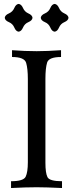

<svg xmlns="http://www.w3.org/2000/svg" viewBox="-20 -946 379 966"><path d="M292 0Q211.4 -3.9 164.6 -3.9Q109.9 -3.9 35.6 0V-34.2Q98.1 -34.2 109.1 -56.9Q120.1 -79.6 120.1 -129.9V-548.3Q120.1 -600.1 111.6 -629.6Q103 -659.2 40.5 -659.2V-693.4Q105 -688.5 164.6 -688.5Q216.8 -688.5 287.1 -693.4V-659.2Q225.6 -659.2 217 -631.1Q208.5 -603 208.5 -549.3V-127Q208.5 -75.7 218.8 -54.9Q229 -34.2 292 -34.2ZM254.9 -786.6Q241.2 -788.1 233.2 -807.4Q225.1 -826.7 205.8 -834.7Q186.5 -842.8 185.1 -856.4Q186.5 -870.1 205.8 -878.4Q225.1 -886.7 233.2 -905.8Q241.2 -924.8 254.9 -926.3Q268.6 -924.8 276.9 -905.8Q285.2 -886.7 304.2 -878.4Q323.2 -870.1 324.7 -856.4Q323.2 -842.8 304.2 -834.7Q285.2 -826.7 276.9 -807.4Q268.6 -788.1 254.9 -786.6ZM73.7 -786.6Q60.1 -788.1 52 -807.4Q43.9 -826.7 24.7 -834.7Q5.4 -842.8 3.9 -856.4Q5.4 -870.1 24.7 -878.4Q43.9 -886.7 52 -905.8Q60.1 -924.8 73.7 -926.3Q87.4 -924.8 95.7 -905.8Q104 -886.7 123 -878.4Q142.1 -870.1 143.6 -856.4Q142.1 -842.8 123 -834.7Q104 -826.7 95.7 -807.4Q87.4 -788.1 73.7 -786.6Z"/></svg>

Font: Almanac
Style: Regular
Weight: 400
Designer: Eden's Almanac
Version: Version 3.501;March 28, 2021;FontCreator 13.0.0.2683 64-bit